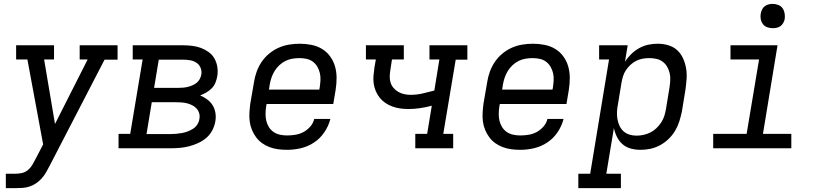

<svg xmlns="http://www.w3.org/2000/svg" viewBox="-20 -763 4240 988"><path d="M10 205V131H59Q75 131 92 127.5Q109 124 123 112.5Q137 101 146 86Q155 71 163 55L202 -20L121 -457H63V-530H258V-457H207L263 -125L431 -457H390V-530H585V-456H518L236 89Q227 106 217.5 123Q208 140 195 154.5Q182 169 166 180Q150 191 131.5 197Q113 203 95 204Q77 205 59 205Z M590 0V-74H650L714 -457H663V-530H922Q946 -530 970 -527Q994 -524 1015 -516Q1036 -508 1054.5 -494.5Q1073 -481 1084 -461Q1095 -441 1098.5 -417.5Q1102 -394 1098 -370Q1095 -354 1088.5 -337.5Q1082 -321 1069.5 -308.5Q1057 -296 1041.5 -287Q1026 -278 1010 -272Q1029 -264 1046 -251.5Q1063 -239 1074 -221.5Q1085 -204 1088.5 -182Q1092 -160 1088 -138Q1084 -114 1072 -91.5Q1060 -69 1041 -53Q1022 -37 999 -26.5Q976 -16 952 -10Q928 -4 904.5 -2Q881 0 857 0ZM773 -311H900Q911 -311 923 -312Q935 -313 947 -316Q959 -319 970.5 -324Q982 -329 992 -337Q1002 -345 1008 -356.5Q1014 -368 1016 -380Q1019 -398 1012 -414.5Q1005 -431 990.5 -440.5Q976 -450 958 -453Q940 -456 922 -456H797ZM734 -73H857Q872 -73 887 -74.5Q902 -76 916.5 -78.5Q931 -81 945.5 -86.5Q960 -92 973.5 -100.5Q987 -109 995.5 -122.5Q1004 -136 1006 -151Q1009 -166 1005 -180Q1001 -194 991.5 -204.5Q982 -215 969 -221.5Q956 -228 942 -231.5Q928 -235 913 -236Q898 -237 883 -237H761Z M1457 8Q1434 8 1411 5Q1388 2 1367 -6Q1346 -14 1328.5 -26.5Q1311 -39 1298 -56.5Q1285 -74 1276.5 -94.5Q1268 -115 1265 -137.5Q1262 -160 1263.5 -183.5Q1265 -207 1268 -230L1287 -340Q1291 -367 1300.5 -393.5Q1310 -420 1326 -444Q1342 -468 1365 -487Q1388 -506 1414 -517.5Q1440 -529 1468 -533.5Q1496 -538 1523 -538Q1553 -538 1583 -532Q1613 -526 1637.5 -511Q1662 -496 1679 -472.5Q1696 -449 1704 -421Q1712 -393 1712 -362Q1712 -331 1707 -300L1695 -228H1352L1350 -218Q1347 -199 1346.5 -179.5Q1346 -160 1350 -142.5Q1354 -125 1363.5 -109.5Q1373 -94 1387.5 -84Q1402 -74 1420 -70Q1438 -66 1457 -66Q1478 -66 1500 -69.5Q1522 -73 1541.5 -83.5Q1561 -94 1576.5 -111.5Q1592 -129 1597 -151H1680Q1671 -115 1649.5 -83Q1628 -51 1596.5 -30Q1565 -9 1529 -0.5Q1493 8 1457 8ZM1364 -302H1623L1625 -312Q1628 -331 1629 -350Q1630 -369 1626 -386.5Q1622 -404 1613 -419.5Q1604 -435 1590 -445.5Q1576 -456 1558 -460Q1540 -464 1521 -464Q1503 -464 1484.5 -461Q1466 -458 1449 -449.5Q1432 -441 1417.5 -427.5Q1403 -414 1393 -397.5Q1383 -381 1377 -363.5Q1371 -346 1368 -328Z M2117 0V-74H2178L2202 -219Q2172 -211 2141.5 -206.5Q2111 -202 2081 -202Q2060 -202 2039 -205Q2018 -208 1999 -215Q1980 -222 1963.5 -233Q1947 -244 1934.5 -259.5Q1922 -275 1914 -293.5Q1906 -312 1903 -332.5Q1900 -353 1902 -374Q1904 -395 1907 -417L1914 -457H1863V-530H2058V-457H1997L1989 -405Q1986 -388 1985.5 -370.5Q1985 -353 1990 -337.5Q1995 -322 2005.5 -310Q2016 -298 2030 -290Q2044 -282 2060 -278.5Q2076 -275 2093 -275Q2124 -275 2154.5 -282Q2185 -289 2215 -297L2241 -457H2190V-530H2385V-456H2325L2261 -74H2312V0Z M2657 8Q2634 8 2611 5Q2588 2 2567 -6Q2546 -14 2528.5 -26.5Q2511 -39 2498 -56.5Q2485 -74 2476.5 -94.5Q2468 -115 2465 -137.5Q2462 -160 2463.5 -183.5Q2465 -207 2468 -230L2487 -340Q2491 -367 2500.5 -393.5Q2510 -420 2526 -444Q2542 -468 2565 -487Q2588 -506 2614 -517.5Q2640 -529 2668 -533.5Q2696 -538 2723 -538Q2753 -538 2783 -532Q2813 -526 2837.5 -511Q2862 -496 2879 -472.5Q2896 -449 2904 -421Q2912 -393 2912 -362Q2912 -331 2907 -300L2895 -228H2552L2550 -218Q2547 -199 2546.5 -179.5Q2546 -160 2550 -142.5Q2554 -125 2563.5 -109.5Q2573 -94 2587.5 -84Q2602 -74 2620 -70Q2638 -66 2657 -66Q2678 -66 2700 -69.5Q2722 -73 2741.5 -83.5Q2761 -94 2776.5 -111.5Q2792 -129 2797 -151H2880Q2871 -115 2849.5 -83Q2828 -51 2796.5 -30Q2765 -9 2729 -0.5Q2693 8 2657 8ZM2564 -302H2823L2825 -312Q2828 -331 2829 -350Q2830 -369 2826 -386.5Q2822 -404 2813 -419.5Q2804 -435 2790 -445.5Q2776 -456 2758 -460Q2740 -464 2721 -464Q2703 -464 2684.5 -461Q2666 -458 2649 -449.5Q2632 -441 2617.5 -427.5Q2603 -414 2593 -397.5Q2583 -381 2577 -363.5Q2571 -346 2568 -328Z M2956 205V131H3017L3114 -457H3063V-530H3210L3196 -445Q3209 -466 3228 -484.5Q3247 -503 3269.5 -515.5Q3292 -528 3316.5 -533Q3341 -538 3365 -538Q3365 -538 3365 -538Q3365 -538 3366 -538Q3393 -538 3419.5 -530Q3446 -522 3465 -504.5Q3484 -487 3495 -462.5Q3506 -438 3510.5 -411.5Q3515 -385 3513 -356.5Q3511 -328 3507 -300L3489 -190Q3484 -165 3476 -139.5Q3468 -114 3454.5 -91Q3441 -68 3421 -48.5Q3401 -29 3377 -16Q3353 -3 3327.5 2.5Q3302 8 3276 8Q3250 8 3226 1.5Q3202 -5 3184 -20.5Q3166 -36 3155 -58Q3144 -80 3139 -104L3100 131H3175V205ZM3256 -65Q3274 -65 3292 -69Q3310 -73 3327 -81.5Q3344 -90 3358 -103.5Q3372 -117 3382.5 -133Q3393 -149 3398.5 -166.5Q3404 -184 3407 -202L3425 -312Q3428 -331 3429 -350Q3430 -369 3426 -386.5Q3422 -404 3413 -419.5Q3404 -435 3390 -445.5Q3376 -456 3358 -460Q3340 -464 3321 -464Q3304 -464 3287 -461Q3270 -458 3254 -450Q3238 -442 3224.5 -429.5Q3211 -417 3201 -402Q3191 -387 3186 -370.5Q3181 -354 3178 -337L3160 -227Q3156 -208 3155 -189Q3154 -170 3157 -151.5Q3160 -133 3167.5 -116.5Q3175 -100 3188 -88Q3201 -76 3218.5 -70.5Q3236 -65 3256 -65Z M3650 0V-74H3822L3886 -457H3739V-530H3981L3906 -74H4052V0ZM3956 -618Q3941 -618 3927.5 -623Q3914 -628 3905.5 -639.5Q3897 -651 3894.5 -665.5Q3892 -680 3895 -695Q3897 -705 3902 -715Q3907 -725 3916 -731.5Q3925 -738 3935.5 -740.5Q3946 -743 3956 -743Q3971 -743 3985 -737.5Q3999 -732 4007 -720.5Q4015 -709 4017.5 -694.5Q4020 -680 4018 -665Q4016 -655 4010.5 -645Q4005 -635 3996 -628.5Q3987 -622 3976.5 -620Q3966 -618 3956 -618Z"/></svg>

Font: Iosevka Slab Extended Oblique
Style: Regular
Weight: 400
Width: 7
Italic angle: -9°
Monospace: yes
Designer: Belleve Invis
Foundry: Belleve Invis
Version: Version 11.1.0; ttfautohint (v1.8.3)